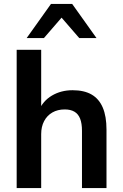

<svg xmlns="http://www.w3.org/2000/svg" viewBox="-20 -959 625 979"><path d="M65 0V-705H190V-391H176Q198 -444 244.5 -471.5Q291 -499 350 -499Q409 -499 447 -477Q485 -455 504 -410.5Q523 -366 523 -298V0H398V-292Q398 -330 388.5 -354Q379 -378 359.5 -389.5Q340 -401 310 -401Q274 -401 247 -385.5Q220 -370 205 -341.5Q190 -313 190 -275V0ZM116 -765 240 -939H348L472 -765H384L294 -869L204 -765Z"/></svg>

Font: NunitoSans3
Style: Bold
Weight: 700
Designer: Vernon Adams
Foundry: Vernon Adams
Version: Version 3.101;gftools[0.9.27]